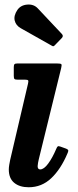

<svg xmlns="http://www.w3.org/2000/svg" viewBox="-20 -794 338 829"><path d="M244 -499.5 147.5 -106.5Q146 -101 144.2 -90.8Q142.5 -80.5 142.5 -76.5Q142.5 -62.5 153.5 -62.5Q169.5 -62.5 188 -87.5Q206.5 -112.5 223 -151.5Q226.5 -160 229.5 -162Q232.5 -164 241 -161L266 -152Q274.5 -148.5 274.8 -144Q275 -139.5 271 -131Q242.5 -63.5 201.2 -24.5Q160 14.5 104 14.5Q64.5 14.5 41.2 -4.8Q18 -24 18 -62.5Q18 -70.5 20 -83Q22 -95.5 24 -104L101 -433Q103.5 -443.5 101.5 -446.8Q99.5 -450 88 -450H56.5Q46 -450 42.8 -452.8Q39.5 -455.5 39.5 -466.5V-504Q39.5 -514 42.8 -517Q46 -520 55.5 -520H226Q242 -520 244.8 -516.8Q247.5 -513.5 244 -499.5ZM55 -751Q69.5 -772 97.8 -774.2Q126 -776.5 143.5 -757.5L246.5 -648Q255.5 -639 247 -630L218 -600Q214 -595.5 211.2 -594.5Q208.5 -593.5 203 -597L70 -672Q48.5 -684 43.5 -705.2Q38.5 -726.5 55 -751Z"/></svg>

Font: Besley* Narrow Semi
Style: Italic
Weight: 600
Width: 4
Italic angle: -13°
Designer: Owen Earl
Foundry: indestructible type*
Version: Version 3.000; ttfautohint (v1.8.3)